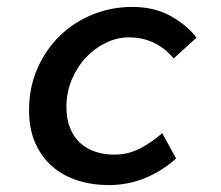

<svg xmlns="http://www.w3.org/2000/svg" viewBox="-20 -523 640 555"><path d="M294 12Q246 12 204 -1.5Q162 -15 131 -42Q100 -69 82 -109.5Q64 -150 64 -204Q64 -271 88.5 -326Q113 -381 154 -420.5Q195 -460 249 -481.5Q303 -503 362 -503Q427 -503 474.5 -476Q522 -449 548 -414L482 -354Q431 -415 352 -415Q319 -415 286.5 -399.5Q254 -384 228.5 -357Q203 -330 187.5 -293Q172 -256 172 -214Q172 -179 182.5 -153Q193 -127 211.5 -110Q230 -93 255.5 -84.5Q281 -76 310 -76Q350 -76 384 -93.5Q418 -111 449 -138L489 -65Q451 -30 401 -9Q351 12 294 12Z"/></svg>

Font: Source Code Pro Semibold
Style: Italic
Weight: 600
Italic angle: -11°
Monospace: yes
Designer: Paul D. Hunt, Teo Tuominen
Foundry: Adobe Systems Incorporated
Version: Version 1.050;PS 1.000;hotconv 16.6.51;makeotf.lib2.5.65220